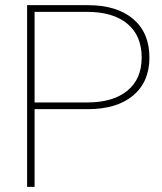

<svg xmlns="http://www.w3.org/2000/svg" viewBox="-20 -724 626 744"><path d="M320 -704Q433 -704 496 -650.5Q559 -597 559 -501Q559 -407 496 -354Q433 -301 320 -301H114V0H85V-704ZM318 -327Q418 -327 473.5 -372.5Q529 -418 529 -501Q529 -586 473.5 -632Q418 -678 318 -678H114V-327Z"/></svg>

Font: Prodigy Sans ExtraLight
Style: Regular
Weight: 200
Designer: Wei Huang
Foundry: Wei Huang
Version: Version 1.003; ttfautohint (v1.8.3)